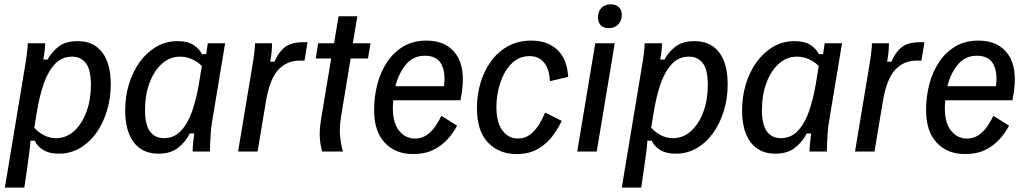

<svg xmlns="http://www.w3.org/2000/svg" viewBox="-20 -700 4740 887"><path d="M2.5 166.7 93.3 -380Q100 -417.5 104.2 -451.7Q108.3 -485.8 108.3 -500H188.3Q188.3 -484.2 186.2 -465.4Q184.2 -446.7 180 -425H200Q215.8 -456.7 248.8 -483.3Q281.7 -510 338.3 -510Q412.5 -510 452.1 -458.3Q491.7 -406.7 491.7 -310Q491.7 -246.7 474.2 -188.8Q456.7 -130.8 425 -86.2Q393.3 -41.7 349.2 -15.8Q305 10 252.5 10Q206.7 10 178.8 -7.9Q150.8 -25.8 140.8 -50H120.8Q120 -37.5 117.9 -16.2Q115.8 5 109.2 50L92.5 166.7ZM238.3 -61.7Q286.7 -61.7 322.9 -95Q359.2 -128.3 379.6 -184.2Q400 -240 400 -306.7Q400 -378.3 376.7 -408.3Q353.3 -438.3 313.3 -438.3Q265 -438.3 232.9 -403.3Q200.8 -368.3 181.7 -312.1Q162.5 -255.8 151.7 -190.8L138.3 -110Q156.7 -89.2 182.9 -75.4Q209.2 -61.7 238.3 -61.7Z M711.7 10Q638.3 10 598.3 -42.1Q558.3 -94.2 558.3 -190Q558.3 -254.2 575.8 -311.7Q593.3 -369.2 625.8 -413.8Q658.3 -458.3 702.5 -484.2Q746.7 -510 800 -510Q846.7 -510 874.2 -492.1Q901.7 -474.2 912.5 -450H932.5L940 -500H1020L959.2 -134.2Q955.8 -114.2 953.8 -87.5Q951.7 -60.8 950.8 -37.1Q950 -13.3 950 0H870Q870 -16.7 872.1 -39.2Q874.2 -61.7 877.5 -83.3H856.7Q838.3 -45.8 803.3 -17.9Q768.3 10 711.7 10ZM736.7 -61.7Q785 -61.7 817.1 -96.7Q849.2 -131.7 868.3 -188.3Q887.5 -245 898.3 -309.2L912.5 -395Q894.2 -414.2 867.5 -426.2Q840.8 -438.3 811.7 -438.3Q764.2 -438.3 727.5 -405Q690.8 -371.7 670.4 -316.2Q650 -260.8 650 -193.3Q650 -122.5 673.3 -92.1Q696.7 -61.7 736.7 -61.7Z M1080 0 1143.3 -380Q1150 -417.5 1154.2 -451.2Q1158.3 -485 1158.3 -500H1236.7Q1236.7 -484.2 1235 -462.9Q1233.3 -441.7 1228.3 -415H1248.3Q1265 -456.7 1294.2 -480.8Q1323.3 -505 1381.7 -505H1400.8L1386.7 -420H1363.3Q1305 -420 1265.4 -377.5Q1225.8 -335 1208.3 -230L1170 0Z M1468.3 0Q1460 -29.2 1457.5 -62.5Q1455 -95.8 1463.3 -149.2L1510 -430H1438.3L1450 -500H1523.3L1544.2 -625H1630.8L1610 -500H1691.7L1680 -430H1600L1555.8 -163.3Q1547.5 -109.2 1551.3 -70.4Q1555 -31.7 1563.3 -5V0Z M1888.3 11.7Q1805.8 11.7 1757.1 -41.2Q1708.3 -94.2 1708.3 -190.8Q1708.3 -255 1723.8 -312.9Q1739.2 -370.8 1770 -415.8Q1800.8 -460.8 1845.8 -486.7Q1890.8 -512.5 1950 -512.5Q2043.3 -512.5 2087.9 -447.9Q2132.5 -383.3 2111.7 -261.7L2107.5 -236.7H1796.7Q1795 -218.3 1795 -200Q1795 -130.8 1824.2 -95.4Q1853.3 -60 1896.7 -60Q1928.3 -60 1951.7 -76.2Q1975 -92.5 1991.7 -117.1Q2008.3 -141.7 2019.2 -165L2091.7 -119.2Q2075 -87.5 2048.3 -57.5Q2021.7 -27.5 1982.5 -7.9Q1943.3 11.7 1888.3 11.7ZM1942.5 -442.5Q1889.2 -442.5 1855.4 -402.1Q1821.7 -361.7 1806.7 -301.7H2030.8Q2040 -362.5 2019.6 -402.5Q1999.2 -442.5 1942.5 -442.5Z M2365.8 11.7Q2285.8 11.7 2234.6 -41.2Q2183.3 -94.2 2183.3 -201.7Q2183.3 -260.8 2199.6 -316.2Q2215.8 -371.7 2247.9 -416.2Q2280 -460.8 2327.1 -486.7Q2374.2 -512.5 2435 -512.5Q2508.3 -512.5 2553.8 -470.8Q2599.2 -429.2 2605 -345L2520.8 -325Q2517.5 -381.7 2493.3 -411.2Q2469.2 -440.8 2425.8 -440.8Q2388.3 -440.8 2360 -420.4Q2331.7 -400 2312.5 -365.8Q2293.3 -331.7 2283.3 -289.6Q2273.3 -247.5 2273.3 -205Q2273.3 -134.2 2301.2 -97.1Q2329.2 -60 2372.5 -60Q2406.7 -60 2430.8 -79.6Q2455 -99.2 2471.7 -127.1Q2488.3 -155 2498.3 -180L2575 -141.7Q2559.2 -107.5 2532.9 -72.1Q2506.7 -36.7 2466.2 -12.5Q2425.8 11.7 2365.8 11.7Z M2646.7 0 2730 -500H2820L2736.7 0ZM2792.5 -570Q2768.3 -570 2755.4 -583.3Q2742.5 -596.7 2742.5 -619.2Q2742.5 -646.7 2758.3 -663.3Q2774.2 -680 2801.7 -680Q2825.8 -680 2839.2 -666.7Q2852.5 -653.3 2852.5 -631.7Q2852.5 -604.2 2836.2 -587.1Q2820 -570 2792.5 -570Z M2852.5 166.7 2943.3 -380Q2950 -417.5 2954.2 -451.7Q2958.3 -485.8 2958.3 -500H3038.3Q3038.3 -484.2 3036.2 -465.4Q3034.2 -446.7 3030 -425H3050Q3065.8 -456.7 3098.8 -483.3Q3131.7 -510 3188.3 -510Q3262.5 -510 3302.1 -458.3Q3341.7 -406.7 3341.7 -310Q3341.7 -246.7 3324.2 -188.8Q3306.7 -130.8 3275 -86.2Q3243.3 -41.7 3199.2 -15.8Q3155 10 3102.5 10Q3056.7 10 3028.8 -7.9Q3000.8 -25.8 2990.8 -50H2970.8Q2970 -37.5 2967.9 -16.2Q2965.8 5 2959.2 50L2942.5 166.7ZM3088.3 -61.7Q3136.7 -61.7 3172.9 -95Q3209.2 -128.3 3229.6 -184.2Q3250 -240 3250 -306.7Q3250 -378.3 3226.7 -408.3Q3203.3 -438.3 3163.3 -438.3Q3115 -438.3 3082.9 -403.3Q3050.8 -368.3 3031.7 -312.1Q3012.5 -255.8 3001.7 -190.8L2988.3 -110Q3006.7 -89.2 3032.9 -75.4Q3059.2 -61.7 3088.3 -61.7Z M3561.7 10Q3488.3 10 3448.3 -42.1Q3408.3 -94.2 3408.3 -190Q3408.3 -254.2 3425.8 -311.7Q3443.3 -369.2 3475.8 -413.8Q3508.3 -458.3 3552.5 -484.2Q3596.7 -510 3650 -510Q3696.7 -510 3724.2 -492.1Q3751.7 -474.2 3762.5 -450H3782.5L3790 -500H3870L3809.2 -134.2Q3805.8 -114.2 3803.8 -87.5Q3801.7 -60.8 3800.8 -37.1Q3800 -13.3 3800 0H3720Q3720 -16.7 3722.1 -39.2Q3724.2 -61.7 3727.5 -83.3H3706.7Q3688.3 -45.8 3653.3 -17.9Q3618.3 10 3561.7 10ZM3586.7 -61.7Q3635 -61.7 3667.1 -96.7Q3699.2 -131.7 3718.3 -188.3Q3737.5 -245 3748.3 -309.2L3762.5 -395Q3744.2 -414.2 3717.5 -426.2Q3690.8 -438.3 3661.7 -438.3Q3614.2 -438.3 3577.5 -405Q3540.8 -371.7 3520.4 -316.2Q3500 -260.8 3500 -193.3Q3500 -122.5 3523.3 -92.1Q3546.7 -61.7 3586.7 -61.7Z M3930 0 3993.3 -380Q4000 -417.5 4004.2 -451.2Q4008.3 -485 4008.3 -500H4086.7Q4086.7 -484.2 4085 -462.9Q4083.3 -441.7 4078.3 -415H4098.3Q4115 -456.7 4144.2 -480.8Q4173.3 -505 4231.7 -505H4250.8L4236.7 -420H4213.3Q4155 -420 4115.4 -377.5Q4075.8 -335 4058.3 -230L4020 0Z M4438.3 11.7Q4355.8 11.7 4307.1 -41.2Q4258.3 -94.2 4258.3 -190.8Q4258.3 -255 4273.8 -312.9Q4289.2 -370.8 4320 -415.8Q4350.8 -460.8 4395.8 -486.7Q4440.8 -512.5 4500 -512.5Q4593.3 -512.5 4637.9 -447.9Q4682.5 -383.3 4661.7 -261.7L4657.5 -236.7H4346.7Q4345 -218.3 4345 -200Q4345 -130.8 4374.2 -95.4Q4403.3 -60 4446.7 -60Q4478.3 -60 4501.7 -76.2Q4525 -92.5 4541.7 -117.1Q4558.3 -141.7 4569.2 -165L4641.7 -119.2Q4625 -87.5 4598.3 -57.5Q4571.7 -27.5 4532.5 -7.9Q4493.3 11.7 4438.3 11.7ZM4492.5 -442.5Q4439.2 -442.5 4405.4 -402.1Q4371.7 -361.7 4356.7 -301.7H4580.8Q4590 -362.5 4569.6 -402.5Q4549.2 -442.5 4492.5 -442.5Z"/></svg>

Font: Familjen Grotesk GF
Style: Italic
Weight: 400
Designer: Anders Wikstroem, Jonas Baeckman, Matilda Gysing, Kristian Moeller
Foundry: Familjen STHML AB
Version: Version 2.000; Beta; Release 4; Build 6